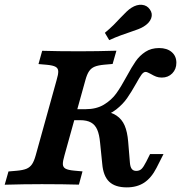

<svg xmlns="http://www.w3.org/2000/svg" viewBox="-39 -787 771 818"><path d="M-19 0 -2.9 -56.5 32.8 -59.6Q59.6 -62 74.2 -68.2Q88.7 -74.4 97.6 -87.6Q106.4 -100.7 113.3 -125.8L202 -445.2Q209.7 -470.7 209.1 -483.6Q208.6 -496.5 197.5 -502.5Q186.4 -508.6 160.4 -511L125 -514.1L140.7 -570.6Q207.7 -568.5 297 -568.5H297.6H300.3Q375.6 -568.5 457 -571L440.8 -514.5L405.2 -511.4Q378.4 -508.9 363.8 -502.7Q349.2 -496.5 340.4 -483.4Q331.5 -470.3 324.7 -445.2L235.9 -125.8Q228.3 -100.3 228.8 -87.4Q229.4 -74.4 240.3 -68.4Q251.2 -62.4 277.2 -60L312.5 -56.8L297.2 -0.4Q230.7 -2.4 141 -2.4H139.5H137.7Q62.4 -2.4 -19 0ZM396.6 -88.9 387.4 -179Q384.3 -213.6 375.3 -234.4Q366.4 -255.2 348.7 -265.1Q331.1 -275 301.8 -275H263.1L276 -321.8H325.5Q371.7 -321.8 403.6 -341.1Q435.6 -360.4 455.9 -388.3Q476.2 -416.3 500.7 -461.8Q522.6 -502.2 539.3 -526.3Q556.1 -550.3 580.6 -566.3Q605.1 -582.3 638.7 -582.3Q672.5 -582.3 692.4 -565.3Q712.4 -548.4 712.4 -519.5Q712.4 -492.2 694.9 -474.4Q677.4 -456.5 650.5 -456.5Q636.6 -456.5 626.1 -460.6Q615.6 -464.7 603 -472.1Q597 -475.3 591.3 -477.9Q585.7 -480.6 581.3 -480.6Q572.4 -480.6 563.7 -468.7Q555.1 -456.8 540.9 -431Q520.4 -394.5 502.5 -368.8Q484.6 -343.1 456.2 -320.7Q427.8 -298.2 390 -290.6L397 -315.3Q434.7 -309.8 457.6 -294.4Q480.6 -278.9 492.1 -252.1Q503.6 -225.4 507.1 -183.1L514.5 -93.5Q516 -75.4 522.5 -67.2Q529 -58.9 541.5 -58.9Q555.2 -58.9 563.9 -67.2Q572.6 -75.4 584.2 -98.4L600.3 -130.6H657.6L627.8 -71.8Q605.9 -29 575.3 -8.8Q544.6 11.3 501.1 11.3Q451.6 11.3 426.2 -12.9Q400.9 -37.1 396.6 -88.9ZM476.1 -713.1Q488.2 -726.1 499.8 -737Q511.4 -748 521.1 -754Q544.1 -768.5 565.7 -766.5Q587.4 -764.5 599.5 -746.8Q612.4 -729 605 -708.8Q597.5 -688.6 572.7 -673.6Q563.8 -668 549.9 -662.6Q535.9 -657.1 519.8 -651.9Q500 -645.5 476.1 -636.6Q452.1 -627.8 426.3 -616.1L407.8 -647.2Q428.7 -664.5 445.8 -681.5Q462.8 -698.6 476.1 -713.1Z"/></svg>

Font: Playfair Micro SmCond SmLight
Style: Italic
Weight: 360
Width: 4
Italic angle: -15.6°
Designer: Claus Eggers Sørensen
Foundry: Claus Eggers Sørensen
Version: Version 2.203;Glyphs 3.3 (3326)